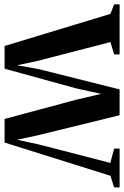

<svg xmlns="http://www.w3.org/2000/svg" viewBox="122 -684 554 858"><g transform="rotate(90 399.0 -255.0)"><path d="M-10.5 -488V-512.5H213V-488L158 -471.5L242.5 -144.5L261.5 -54.5L279 -151.5L369.5 -512.5H485L575 -145L594.5 -54.5L615.5 -151.5L698 -471L634 -488V-512.5H807.5V-488L755.5 -471.5L607 1.5H501.5L415.5 -319L389.5 -430L365 -318.5L277 1.5H175.5L32 -471.5Z"/></g></svg>

Font: Merriweather 120pt SemiBold
Style: Regular
Weight: 600
Version: Version 2.100